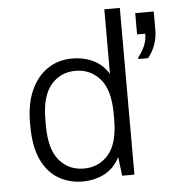

<svg xmlns="http://www.w3.org/2000/svg" viewBox="-52 -768 745 826"><g transform="rotate(-5 320.0 -355.0)"><path d="M271 10Q216 10 169.5 -16.5Q123 -43 95.5 -100Q68 -157 68 -249V-260Q68 -344 94.5 -402Q121 -460 167 -490.5Q213 -521 271 -521Q325 -521 366 -500Q407 -479 429 -440V-720H496V0H443L433 -82Q411 -36 368.5 -13Q326 10 271 10ZM282 -45Q347 -45 388.5 -93Q430 -141 430 -243V-269Q430 -371 388.5 -419Q347 -467 282 -467Q217 -467 176 -418.5Q135 -370 135 -269V-244Q135 -141 176 -93Q217 -45 282 -45ZM556 -494V-500Q574 -523 585 -548Q596 -573 595 -600H560V-692H640V-612Q640 -582 630 -551.5Q620 -521 598 -494Z"/></g></svg>

Font: Chivo Mono Medium ExtraLight
Style: Regular
Weight: 250
Monospace: yes
Version: Version 1.008